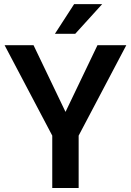

<svg xmlns="http://www.w3.org/2000/svg" viewBox="-20 -936 653 956"><path d="M306.2 -378.9 465.3 -710.9H608.9L371.6 -260.7V0H240.2V-260.7L2.9 -710.9H147ZM349.1 -915.5H488.8L354.5 -767.6H253.4Z"/></svg>

Font: Heebo SemiBold
Style: Regular
Weight: 600
Designer: Oded Ezer
Foundry: Ezer Type House
Version: Version 3.100